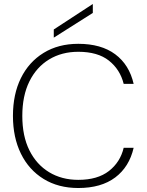

<svg xmlns="http://www.w3.org/2000/svg" viewBox="-20 -932 736 964"><path d="M373 12Q273 12 199 -33.5Q125 -79 85 -160.5Q45 -242 45 -350Q45 -459 85 -540Q125 -621 199 -666.5Q273 -712 373 -712Q488 -712 558.5 -659.5Q629 -607 651 -511H601Q583 -583 527 -627.5Q471 -672 373 -672Q290 -672 226.5 -633.5Q163 -595 127.5 -523Q92 -451 92 -350Q92 -249 127.5 -177.5Q163 -106 226.5 -67.5Q290 -29 373 -29Q470 -29 527 -73.5Q584 -118 601 -190H651Q629 -94 558.5 -41Q488 12 373 12ZM250 -743V-784L446 -912V-867Z"/></svg>

Font: DM Sans 28pt ExtraLight
Style: Regular
Weight: 250
Version: Version 4.004;gftools[0.9.30]